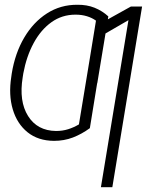

<svg xmlns="http://www.w3.org/2000/svg" viewBox="-20 -573 610 797"><path d="M569.8 -545.9 446.3 204.1H398.9L513.2 -489.3L418 -434.1L383.8 -227.5H383.3L353 -41Q318.8 -16.1 282.5 -2.2Q246.1 11.7 204.1 11.7Q138.2 11.2 94.5 -23.9Q50.8 -59.1 33 -119.1Q15.1 -179.2 26.9 -254.4L28.8 -268.1Q42.5 -352.1 80.3 -416.5Q118.2 -481 174.8 -517.3Q231.4 -553.7 301.3 -553.2Q340.8 -553.7 372.8 -540.8Q404.8 -527.8 429.7 -504.9L427.7 -492.7L523.4 -545.9ZM212.4 -29.3Q239.7 -29.3 262.9 -36.6Q286.1 -43.9 307.6 -56.6L352.5 -328.6L378.4 -487.3Q362.3 -499 340.8 -505.6Q319.3 -512.2 293.5 -512.2Q237.3 -512.2 193.4 -480.7Q149.4 -449.2 119.6 -394Q89.8 -338.9 76.7 -268.1L74.2 -252Q58.1 -152.8 96.4 -91.6Q134.8 -30.3 212.4 -29.3Z"/></svg>

Font: Inter Extra Light
Style: Italic
Weight: 200
Italic angle: -9.39999°
Designer: Rasmus Andersson
Foundry: rsms
Version: Version 4.000;git-3c8e0fc